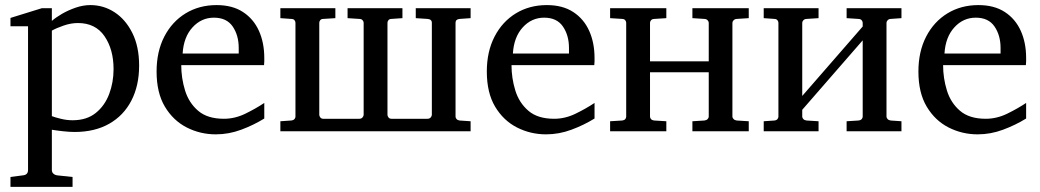

<svg xmlns="http://www.w3.org/2000/svg" viewBox="-20 -514 4073 752"><path d="M524.9 -256.8Q524.9 -178.7 494.6 -120.1Q464.4 -61.5 407.7 -29.3Q351.1 2.9 272 2.9Q252.4 2.9 226.3 0Q200.2 -2.9 183.1 -5.9V151.9Q183.1 161.1 189.5 166.5Q195.8 171.9 205.1 172.9L264.2 179.2V217.8H21V179.2L68.8 172.9Q89.8 171.4 89.8 151.9V-411.1H21V-443.8L144 -481.9H183.1V-432.1Q198.7 -445.8 223.1 -460Q247.6 -474.1 276.6 -484.1Q305.7 -494.1 334 -494.1Q385.7 -494.1 429 -465.8Q472.2 -437.5 498.5 -384.5Q524.9 -331.5 524.9 -256.8ZM424.8 -243.2Q424.8 -320.3 389.4 -372.1Q354 -423.8 285.2 -423.8Q257.8 -423.8 229 -413.8Q200.2 -403.8 183.1 -394V-59.1Q195.8 -54.2 218.8 -48.6Q241.7 -43 264.2 -43Q319.3 -43 354.7 -71.3Q390.1 -99.6 407.5 -145.5Q424.8 -191.4 424.8 -243.2Z M825.2 12.2Q764.6 12.2 711.7 -14.6Q658.7 -41.5 626 -95.9Q593.3 -150.4 593.3 -233.9Q593.3 -312 623.5 -370.6Q653.8 -429.2 707 -461.7Q760.3 -494.1 828.1 -494.1Q890.1 -494.1 931.6 -467Q973.1 -439.9 994.1 -393.3Q1015.1 -346.7 1015.1 -287.1Q1015.1 -281.7 1015.1 -273.7Q1015.1 -265.6 1014.2 -258.8H689.9Q689.9 -208 704.8 -159.7Q719.7 -111.3 756.1 -80.1Q792.5 -48.8 856.9 -48.8Q899.9 -48.8 940.7 -68.6Q981.4 -88.4 1015.1 -110.8V-49.8Q973.1 -23.9 924.6 -5.9Q876 12.2 825.2 12.2ZM695.3 -304.2H915V-326.2Q915 -375.5 891.4 -410.2Q867.7 -444.8 817.9 -444.8Q768.6 -444.8 733.9 -406.7Q699.2 -368.7 695.3 -304.2Z M1823.2 0H1078.1V-39.1L1120.1 -42Q1129.4 -43 1133.3 -47.6Q1137.2 -52.2 1137.2 -57.1V-424.8Q1137.2 -430.2 1133.3 -435.1Q1129.4 -439.9 1120.1 -439.9L1078.1 -442.9V-481.9H1293.5V-442.9L1246.1 -439.9Q1238.3 -439.9 1234.4 -435.1Q1230.5 -430.2 1230.5 -424.8V-64Q1230.5 -59.6 1234.4 -54.2Q1238.3 -48.8 1246.1 -48.8H1387.2Q1395.5 -48.8 1399.9 -54.2Q1404.3 -59.6 1404.3 -64V-424.8Q1404.3 -430.2 1399.9 -435.1Q1395.5 -439.9 1387.2 -439.9L1341.3 -442.9V-481.9H1556.2V-442.9L1513.2 -439.9Q1505.4 -439.9 1501.5 -435.1Q1497.6 -430.2 1497.6 -424.8V-64Q1497.6 -59.6 1501.5 -54.2Q1505.4 -48.8 1513.2 -48.8H1654.3Q1662.6 -48.8 1667 -54.2Q1671.4 -59.6 1671.4 -64V-424.8Q1671.4 -438.5 1654.3 -439.9L1608.4 -442.9V-481.9H1823.2V-442.9L1780.3 -439.9Q1764.2 -438.5 1764.2 -424.8V-57.1Q1764.2 -52.2 1768.3 -47.6Q1772.5 -43 1780.3 -42L1823.2 -39.1Z M2118.7 12.2Q2058.1 12.2 2005.1 -14.6Q1952.1 -41.5 1919.4 -95.9Q1886.7 -150.4 1886.7 -233.9Q1886.7 -312 1917 -370.6Q1947.3 -429.2 2000.5 -461.7Q2053.7 -494.1 2121.6 -494.1Q2183.6 -494.1 2225.1 -467Q2266.6 -439.9 2287.6 -393.3Q2308.6 -346.7 2308.6 -287.1Q2308.6 -281.7 2308.6 -273.7Q2308.6 -265.6 2307.6 -258.8H1983.4Q1983.4 -208 1998.3 -159.7Q2013.2 -111.3 2049.6 -80.1Q2085.9 -48.8 2150.4 -48.8Q2193.4 -48.8 2234.1 -68.6Q2274.9 -88.4 2308.6 -110.8V-49.8Q2266.6 -23.9 2218 -5.9Q2169.4 12.2 2118.7 12.2ZM1988.8 -304.2H2208.5V-326.2Q2208.5 -375.5 2184.8 -410.2Q2161.1 -444.8 2111.3 -444.8Q2062 -444.8 2027.3 -406.7Q1992.7 -368.7 1988.8 -304.2Z M2912.6 0H2691.9V-39.1L2738.8 -42Q2747.1 -43 2751.5 -47.6Q2755.9 -52.2 2755.9 -57.1V-231H2525.9V-57.1Q2525.9 -52.2 2529.8 -47.6Q2533.7 -43 2543 -42L2589.8 -39.1V0H2369.6V-39.1L2417 -42Q2425.3 -43 2429 -47.6Q2432.6 -52.2 2432.6 -57.1V-424.8Q2432.6 -429.7 2429 -434.6Q2425.3 -439.5 2417 -439.9L2369.6 -442.9V-481.9H2589.8V-442.9L2543 -439.9Q2533.7 -439.5 2529.8 -434.6Q2525.9 -429.7 2525.9 -424.8V-273.9H2755.9V-424.8Q2755.9 -429.7 2751.5 -434.6Q2747.1 -439.5 2738.8 -439.9L2691.9 -442.9V-481.9H2912.6V-442.9L2865.7 -439.9Q2857.9 -439.5 2853.3 -434.6Q2848.6 -429.7 2848.6 -424.8V-57.1Q2848.6 -52.2 2853.3 -47.6Q2857.9 -43 2865.7 -42L2912.6 -39.1Z M3510.7 0H3295.9V-39.1L3341.8 -42Q3351.1 -43 3355 -47.6Q3358.9 -52.2 3358.9 -57.1V-356L3122.1 -84V-57.1Q3122.1 -52.2 3126.5 -47.6Q3130.9 -43 3139.2 -42L3186 -39.1V0H2971.2V-39.1L3013.2 -42Q3021.5 -43 3025.1 -47.6Q3028.8 -52.2 3028.8 -57.1V-424.8Q3028.8 -429.7 3025.1 -434.6Q3021.5 -439.5 3013.2 -439.9L2971.2 -442.9V-481.9H3186V-442.9L3139.2 -439.9Q3130.9 -439.5 3126.5 -434.6Q3122.1 -429.7 3122.1 -424.8V-138.2L3358.9 -410.2V-424.8Q3358.9 -429.7 3355 -434.6Q3351.1 -439.5 3341.8 -439.9L3295.9 -442.9V-481.9H3510.7V-442.9L3468.8 -439.9Q3460.9 -439.5 3456.5 -434.6Q3452.1 -429.7 3452.1 -424.8V-57.1Q3452.1 -52.2 3456.5 -47.6Q3460.9 -43 3468.8 -42L3510.7 -39.1Z M3809.1 12.2Q3748.5 12.2 3695.6 -14.6Q3642.6 -41.5 3609.9 -95.9Q3577.1 -150.4 3577.1 -233.9Q3577.1 -312 3607.4 -370.6Q3637.7 -429.2 3690.9 -461.7Q3744.1 -494.1 3812 -494.1Q3874 -494.1 3915.5 -467Q3957 -439.9 3978 -393.3Q3999 -346.7 3999 -287.1Q3999 -281.7 3999 -273.7Q3999 -265.6 3998 -258.8H3673.8Q3673.8 -208 3688.7 -159.7Q3703.6 -111.3 3740 -80.1Q3776.4 -48.8 3840.8 -48.8Q3883.8 -48.8 3924.6 -68.6Q3965.3 -88.4 3999 -110.8V-49.8Q3957 -23.9 3908.4 -5.9Q3859.9 12.2 3809.1 12.2ZM3679.2 -304.2H3898.9V-326.2Q3898.9 -375.5 3875.2 -410.2Q3851.6 -444.8 3801.8 -444.8Q3752.4 -444.8 3717.8 -406.7Q3683.1 -368.7 3679.2 -304.2Z"/></svg>

Font: Charis
Style: Regular
Weight: 400
Designer: Walt Agee, Miriam Martin, Annie Olsen, Victor Gaultney, Lorna Priest, Alan Ward, Bob Hallissy, Martin Hosken, Sharon Cor
Foundry: SIL Global
Version: Version 7.000